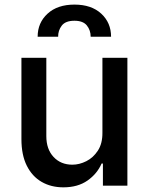

<svg xmlns="http://www.w3.org/2000/svg" viewBox="-20 -792 634 819"><path d="M416.9 -226.2V-545.5H523.4V0H419V-94.5H413.4Q394.5 -50.8 353.2 -21.8Q311.8 7.1 250.4 7.1Q197.8 7.1 157.5 -16.2Q117.2 -39.4 94.3 -85.2Q71.4 -131 71.4 -198.5V-545.5H177.6V-211.3Q177.6 -155.5 208.5 -122.5Q239.3 -89.5 288.7 -89.5Q318.5 -89.5 348.2 -104.4Q377.8 -119.3 397.5 -149.5Q417.3 -179.7 416.9 -226.2ZM140.6 -635.3Q140.6 -695 182.9 -733.7Q225.1 -772.4 297.6 -772.4Q370 -772.4 411.9 -733.7Q453.8 -695 453.8 -635.3H366.8Q366.8 -662.6 350.7 -683.1Q334.5 -703.5 297.6 -703.5Q259.2 -703.5 243.4 -682.7Q227.6 -661.9 228 -635.3Z"/></svg>

Font: InterMG Medium
Style: Regular
Weight: 500
Designer: Rasmus Andersson
Foundry: rsms
Version: Version 3.019;December 26, 2023;FontCreator 15.0.0.2955 64-b